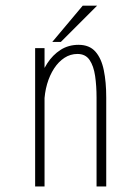

<svg xmlns="http://www.w3.org/2000/svg" viewBox="-20 -674 490 694"><path d="M107 0Q107 -109 107 -184Q107 -259 107 -308Q107 -357 107 -387.2Q107 -417.5 107 -436Q107 -454.5 107 -468.8Q107 -483 107 -500H141V-402V0ZM329 0V-321Q329 -363.5 323.8 -399.5Q318.5 -435.5 303.8 -457.2Q289 -479 260 -479Q234.5 -479 213 -465Q191.5 -451 175.5 -426.5Q159.5 -402 150.2 -370Q141 -338 140 -302H110Q110.5 -340 120.8 -377.2Q131 -414.5 150.8 -445Q170.5 -475.5 199 -493.8Q227.5 -512 264 -512Q303 -512 324.8 -487.5Q346.5 -463 355.2 -420.2Q364 -377.5 364 -322V0ZM169 -522.5 279 -653.5H331L200 -522.5Z"/></svg>

Font: League Mono Thin Condensed
Style: Regular
Weight: 100
Width: 1
Designer: Tyler Finck
Foundry: The League of Moveable Type / Tyler Finck
Version: Version 2.300;RELEASE